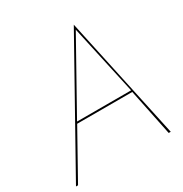

<svg xmlns="http://www.w3.org/2000/svg" viewBox="-180 -843 928 972"><g transform="rotate(-30 284.0 -357.5)"><path d="M155 -282 382 -688 471 -282ZM150 -272H472L528 0H540L386 -715L-14 0H-2Z"/></g></svg>

Font: Jost* 200 Hairline Italic
Style: Italic
Weight: 100
Italic angle: -10°
Version: Version 3.200; ttfautohint (v0.97) -l 8 -r 50 -G 200 -x 14 -